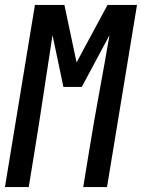

<svg xmlns="http://www.w3.org/2000/svg" viewBox="-32 -755 573 775"><path d="M-12 0 109 -735H228L277 -503L402 -735H521L400 0H304L328 -147Q347 -264 368.5 -380.5Q390 -497 410 -613L298 -404H224L180 -613Q162 -497 144.5 -380.5Q127 -264 108 -147L84 0Z"/></svg>

Font: Iosevka Term Curly SmBd Obl
Style: Regular
Weight: 600
Italic angle: -9°
Designer: Belleve Invis
Foundry: Belleve Invis
Version: Version 32.3.0